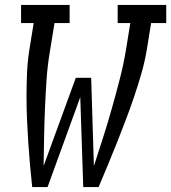

<svg xmlns="http://www.w3.org/2000/svg" viewBox="-20 -755 691 775"><path d="M110 0Q105 -45 101 -90.5Q97 -136 94 -181.5Q91 -227 89 -273Q87 -319 87 -365Q87 -411 89 -458Q91 -505 98 -551L116 -662H65V-735H261V-662H200L182 -551Q172 -493 168 -434.5Q164 -376 161.5 -317.5Q159 -259 158 -201Q157 -143 156 -85L286 -441H348L359 -85Q378 -143 396.5 -201Q415 -259 431.5 -317.5Q448 -376 463 -434Q478 -492 488 -551L506 -662H455V-735H651V-662H590L572 -551Q564 -504 550.5 -457.5Q537 -411 521.5 -365Q506 -319 488.5 -273Q471 -227 453 -181.5Q435 -136 416 -90.5Q397 -45 378 0H316L304 -363L172 0Z"/></svg>

Font: Iosevka Curly Slab ExObl
Style: Regular
Weight: 400
Width: 7
Italic angle: -9°
Monospace: yes
Designer: Belleve Invis
Foundry: Belleve Invis
Version: Version 11.1.0; ttfautohint (v1.8.3)